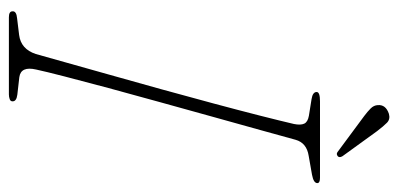

<svg xmlns="http://www.w3.org/2000/svg" viewBox="-252 -644 896 432"><g transform="rotate(90 196.0 -428.0)"><path d="M136.5 -61.5Q128.5 -27 153.5 -23.5L193 -19Q208.5 -17 208 -8Q208 -3.5 203 -1.8Q198 0 192.5 0H19Q5.5 0 5.5 -8Q4.5 -17 21.5 -18.5L58.5 -23Q90.5 -27 101.5 -60.5Q108 -83.5 120.2 -127Q132.5 -170.5 148.2 -226.5Q164 -282.5 180.8 -343Q197.5 -403.5 213 -461.2Q228.5 -519 240.5 -566.2Q252.5 -613.5 259 -641.5Q262 -656.5 258.2 -664.5Q254.5 -672.5 240.5 -675L203 -681Q187 -683.5 187 -692.5Q187 -700 208 -700H380Q392 -700 392 -694Q392 -685.5 373 -682L330.5 -674.5Q301.5 -670 294.5 -645Q286.5 -615.5 273 -567.2Q259.5 -519 243.2 -460.2Q227 -401.5 210 -340.5Q193 -279.5 178 -223.8Q163 -168 152 -125.2Q141 -82.5 136.5 -61.5ZM275 -828.5 331.5 -750.5Q335.5 -743.5 331.5 -740Q326.5 -736 322 -739.5L241 -799.5Q231 -807 224 -814Q217 -821 216.5 -830Q215 -848 236 -855Q248 -858.5 256 -850.8Q264 -843 275 -828.5Z"/></g></svg>

Font: Fraunces 72pt Soft Thin
Style: Italic
Weight: 100
Italic angle: -16°
Version: Version 1.000;[0bf87f6ff]